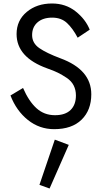

<svg xmlns="http://www.w3.org/2000/svg" viewBox="-20 -730 588 1100"><path d="M294 70 374 100 264 350 206 329ZM112 -226Q145 -150 189 -110Q233 -70 295 -70Q354 -70 384.5 -100Q415 -130 415 -183Q415 -215 402 -240.5Q389 -266 362 -284Q335 -302 311.5 -313.5Q288 -325 251 -338Q75 -401 75 -535Q75 -613 133 -661.5Q191 -710 278 -710Q356 -710 413 -665Q470 -620 494 -560L425 -514Q397 -567 364 -598Q331 -629 279 -629Q226 -629 195 -602Q164 -575 164 -529Q164 -483 205 -454.5Q246 -426 326 -396Q503 -331 503 -190Q503 -99 447.5 -44.5Q392 10 290 10Q206 10 140 -42.5Q74 -95 40 -183Z"/></svg>

Font: renner_400book
Style: Book
Weight: 400
Version: Version 003.000 ; ttfautohint (v0.97) -l 8 -r 50 -G 200 -x 1